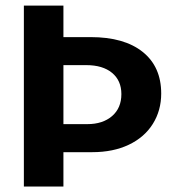

<svg xmlns="http://www.w3.org/2000/svg" viewBox="-20 -679 640 699"><path d="M566.9 -338.4Q566.9 -276.9 536.4 -228Q505.9 -179.2 449 -152.1Q392.1 -125 315.9 -125H210.9V0H66.9V-658.7H210.9V-543.9H310.1Q432.1 -543.9 499.5 -490Q566.9 -436 566.9 -338.4ZM421.9 -336.4Q421.9 -385.7 387.9 -413.8Q354 -441.9 293.9 -441.9H210.9V-227.1H297.9Q354 -227.1 387.9 -256.3Q421.9 -285.6 421.9 -336.4Z"/></svg>

Font: Cousine
Style: Bold
Weight: 700
Monospace: yes
Designer: Steve Matteson
Foundry: Ascender Corporation
Version: Version 1.20